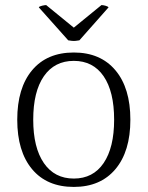

<svg xmlns="http://www.w3.org/2000/svg" viewBox="-20 -724 582 757"><path d="M271 13Q165 13 106.5 -57Q48 -127 48 -252Q48 -377 106.5 -447Q165 -517 271 -517Q376 -517 435 -447Q494 -377 494 -252Q494 -127 435 -57Q376 13 271 13ZM271 -20Q347 -20 388.5 -81Q430 -142 430 -252Q430 -363 388.5 -423.5Q347 -484 271 -484Q195 -484 153 -423.5Q111 -363 111 -252Q111 -142 153 -81Q195 -20 271 -20ZM162 -704 271 -615 380 -704Q386 -704 395.5 -701.5Q405 -699 408 -695L293 -565Q287 -564 279 -563Q271 -562 263 -563Q255 -564 249 -565L133 -695Q135 -699 146 -701.5Q157 -704 162 -704Z"/></svg>

Font: Arima Light
Style: Regular
Weight: 300
Designer: Joana Correia and Natanael Gama
Foundry: NDISCOVER
Version: Version 1.101;gftools[0.9.23]